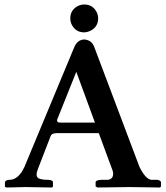

<svg xmlns="http://www.w3.org/2000/svg" viewBox="-20 -834 739 855"><path d="M293 -752Q293 -790 327.6 -807.6Q341.3 -814 355 -814Q393.1 -814 410.6 -779.8Q417 -766.1 417 -752Q417 -713.9 382.3 -696.8Q368.7 -690.4 355 -689.9Q316.9 -689.9 299.3 -724.6Q293 -737.8 293 -752ZM252.9 -288.1H402.8L319.8 -514.2L233.9 -299.8Q233.9 -290 242.2 -288.6Q246.6 -288.1 252.9 -288.1ZM147.9 -79.1Q136.2 -47.9 152.3 -39.6Q166 -33.2 194.8 -33.2Q215.3 -32.2 215.8 -22.9V-2.9L210.9 1Q210.4 1 95.2 -1L9.8 1L2 -2V-22.9Q5.4 -32.7 22 -33.2Q54.2 -33.2 78.6 -71.3Q84.5 -81.1 88.9 -90.8L312 -627Q325.7 -656.2 354 -658.2Q386.7 -656.7 398.9 -627L601.1 -90.8Q627.4 -37.1 653.8 -33.2H682.1Q696.3 -29.3 696.8 -22.9V-2.9L691.9 1Q690.9 1 558.1 -1L414.1 1L405.8 -3.9V-22.9Q407.7 -32.7 432.1 -33.2H459Q482.9 -35.2 483.9 -59.1Q483.4 -69.8 481.9 -73.2L419.9 -241.2H235.8Q213.4 -241.2 208 -232.4Q206.5 -229.5 205.1 -227.1Z"/></svg>

Font: Linux Libertine O
Style: Semibold
Weight: 700
Designer: Philipp H. Poll
Foundry: Philipp H. Poll
Version: Version 5.0.0